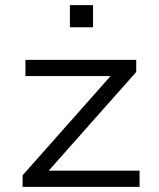

<svg xmlns="http://www.w3.org/2000/svg" viewBox="-20 -727 619 747"><path d="M68 0V-45L434 -458L442 -431H79V-494H510V-447L142 -32L135 -63H523V0ZM252 -621V-707H342V-621Z"/></svg>

Font: Nunito Sans 7pt SemiExpanded Light
Style: Regular
Weight: 300
Width: 6
Designer: Vernon Adams
Foundry: Vernon Adams
Version: Version 3.101;gftools[0.9.27]